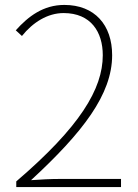

<svg xmlns="http://www.w3.org/2000/svg" viewBox="-20 -759 561 779"><path d="M46 0H471V-33H225C186 -33 146 -31 106 -28C316 -222 435 -376 435 -535C435 -658 364 -739 241 -739C156 -739 95 -693 44 -636L69 -613C113 -668 173 -706 238 -706C349 -706 397 -629 397 -535C397 -398 304 -244 46 -23Z"/></svg>

Font: Harano Aji Gothic KR ExtraLight
Style: Regular
Weight: 250
Foundry: Masamichi Hosoda
Version: HaranoAjiGothicKR-ExtraLight version 20220220;ttx 4.29.1